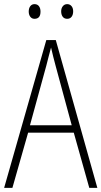

<svg xmlns="http://www.w3.org/2000/svg" viewBox="-20 -909 491 929"><path d="M412 0 337 -267H116L40 0H0L204 -715H250L451 0ZM249 -591Q243 -614 237.5 -635Q232 -656 227 -679Q221 -657 215.5 -636Q210 -615 204 -591L125 -303H327ZM119 -853Q119 -869 126.5 -879Q134 -889 147 -889Q161 -889 168.5 -879Q176 -869 176 -853Q176 -818 147 -818Q134 -818 126.5 -828Q119 -838 119 -853ZM276 -854Q276 -869 284 -879Q292 -889 305 -889Q318 -889 326 -879.5Q334 -870 334 -854Q334 -838 326.5 -828Q319 -818 305 -818Q291 -818 283.5 -828Q276 -838 276 -854Z"/></svg>

Font: Noto Sans Khmer UI Condensed ExtraLight
Style: Regular
Weight: 200
Width: 3
Designer: Danh Hong and the Monotype Design Team
Foundry: Monotype Imaging Inc.
Version: Version 2.002; ttfautohint (v1.8.4.7-5d5b)